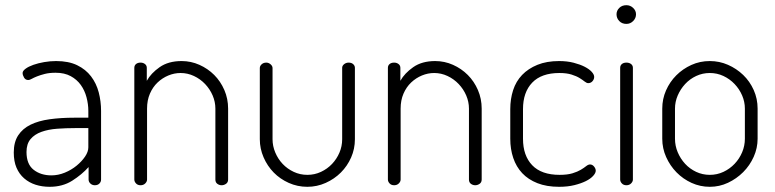

<svg xmlns="http://www.w3.org/2000/svg" viewBox="-20 -713 2983 739"><path d="M196 -478Q244 -478 277 -462Q310 -446 330.5 -419Q351 -392 360 -357.5Q369 -323 369 -286V-22Q369 -13 362.5 -6.5Q356 0 345 0Q335 0 328 -6.5Q321 -13 321 -22V-70Q295 -41 258 -17.5Q221 6 171 6Q142 6 117 -2Q92 -10 73 -26.5Q54 -43 43.5 -67.5Q33 -92 33 -126Q33 -166 50 -192Q67 -218 97.5 -233Q128 -248 171 -254Q214 -260 266 -260H320V-286Q320 -312 313 -338.5Q306 -365 291 -386Q276 -407 252 -420Q228 -433 194 -433Q170 -433 152.5 -428.5Q135 -424 122.5 -419Q110 -414 102 -409.5Q94 -405 89 -405Q78 -405 72.5 -414.5Q67 -424 67 -432Q67 -440 78.5 -448.5Q90 -457 108.5 -463.5Q127 -470 150 -474Q173 -478 196 -478ZM320 -220H271Q234 -220 200 -217.5Q166 -215 139.5 -205.5Q113 -196 97.5 -177.5Q82 -159 82 -128Q82 -81 109.5 -59.5Q137 -38 178 -38Q204 -38 229.5 -48.5Q255 -59 275 -75.5Q295 -92 307.5 -110.5Q320 -129 320 -146Z M546 -22Q546 -14 539 -7Q532 0 521 0Q510 0 503.5 -7Q497 -14 497 -22V-452Q497 -461 503.5 -466.5Q510 -472 521 -472Q531 -472 538 -466.5Q545 -461 545 -452V-402Q561 -431 594.5 -454.5Q628 -478 679 -478Q715 -478 747.5 -463.5Q780 -449 804.5 -424.5Q829 -400 843.5 -366.5Q858 -333 858 -295V-22Q858 -11 850 -5.5Q842 0 833 0Q824 0 816.5 -5.5Q809 -11 809 -22V-295Q809 -321 798.5 -345.5Q788 -370 769.5 -389.5Q751 -409 726.5 -420.5Q702 -432 675 -432Q651 -432 628 -422.5Q605 -413 586.5 -395.5Q568 -378 557 -352.5Q546 -327 546 -295Z M1163 6Q1125 6 1091.5 -9Q1058 -24 1033.5 -49Q1009 -74 994.5 -107.5Q980 -141 980 -177V-451Q980 -459 987 -465.5Q994 -472 1005 -472Q1014 -472 1021.5 -465.5Q1029 -459 1029 -451V-177Q1029 -151 1039.5 -126Q1050 -101 1068 -82Q1086 -63 1110.5 -51.5Q1135 -40 1163 -40Q1191 -40 1215.5 -51.5Q1240 -63 1258 -82Q1276 -101 1286.5 -125.5Q1297 -150 1297 -177V-452Q1297 -460 1304.5 -466Q1312 -472 1322 -472Q1333 -472 1339.5 -466Q1346 -460 1346 -452V-177Q1346 -140 1331.5 -107Q1317 -74 1292 -49Q1267 -24 1233.5 -9Q1200 6 1163 6Z M1522 -22Q1522 -14 1515 -7Q1508 0 1497 0Q1486 0 1479.5 -7Q1473 -14 1473 -22V-452Q1473 -461 1479.5 -466.5Q1486 -472 1497 -472Q1507 -472 1514 -466.5Q1521 -461 1521 -452V-402Q1537 -431 1570.5 -454.5Q1604 -478 1655 -478Q1691 -478 1723.5 -463.5Q1756 -449 1780.5 -424.5Q1805 -400 1819.5 -366.5Q1834 -333 1834 -295V-22Q1834 -11 1826 -5.5Q1818 0 1809 0Q1800 0 1792.5 -5.5Q1785 -11 1785 -22V-295Q1785 -321 1774.5 -345.5Q1764 -370 1745.5 -389.5Q1727 -409 1702.5 -420.5Q1678 -432 1651 -432Q1627 -432 1604 -422.5Q1581 -413 1562.5 -395.5Q1544 -378 1533 -352.5Q1522 -327 1522 -295Z M2132 6Q2084 6 2048.5 -8Q2013 -22 1990 -46.5Q1967 -71 1955.5 -105Q1944 -139 1944 -179V-293Q1944 -332 1955 -366Q1966 -400 1989.5 -424.5Q2013 -449 2048.5 -463.5Q2084 -478 2132 -478Q2163 -478 2188 -471.5Q2213 -465 2230.5 -456Q2248 -447 2257.5 -436.5Q2267 -426 2267 -417Q2267 -408 2260.5 -400.5Q2254 -393 2244 -393Q2238 -393 2230.5 -399Q2223 -405 2211 -412.5Q2199 -420 2180 -426Q2161 -432 2133 -432Q2064 -432 2028.5 -395Q1993 -358 1993 -293V-179Q1993 -114 2028.5 -77Q2064 -40 2134 -40Q2164 -40 2183.5 -46Q2203 -52 2215.5 -59.5Q2228 -67 2236 -73.5Q2244 -80 2251 -80Q2260 -80 2266.5 -72Q2273 -64 2273 -56Q2273 -47 2263 -36Q2253 -25 2235 -16Q2217 -7 2191 -0.5Q2165 6 2132 6Z M2391 -472Q2402 -472 2409 -466.5Q2416 -461 2416 -452V-22Q2416 -14 2409 -7Q2402 0 2391 0Q2380 0 2373.5 -7Q2367 -14 2367 -22V-452Q2367 -461 2373.5 -466.5Q2380 -472 2391 -472ZM2391 -693Q2406 -693 2417 -682.5Q2428 -672 2428 -658Q2428 -643 2417 -632Q2406 -621 2391 -621Q2374 -621 2363.5 -632Q2353 -643 2353 -658Q2353 -672 2363.5 -682.5Q2374 -693 2391 -693Z M2712 -478Q2749 -478 2782 -463.5Q2815 -449 2840.5 -424.5Q2866 -400 2881 -366.5Q2896 -333 2896 -295V-179Q2896 -143 2881 -109.5Q2866 -76 2840.5 -50.5Q2815 -25 2782 -9.5Q2749 6 2712 6Q2675 6 2642 -9Q2609 -24 2584 -49.5Q2559 -75 2544 -108.5Q2529 -142 2529 -179V-295Q2529 -332 2543.5 -365Q2558 -398 2583 -423Q2608 -448 2641 -463Q2674 -478 2712 -478ZM2847 -295Q2847 -321 2836.5 -345.5Q2826 -370 2807.5 -389.5Q2789 -409 2764.5 -420.5Q2740 -432 2712 -432Q2684 -432 2659.5 -420.5Q2635 -409 2617 -389.5Q2599 -370 2588.5 -345.5Q2578 -321 2578 -295V-179Q2578 -152 2588.5 -127Q2599 -102 2617 -82.5Q2635 -63 2659.5 -51.5Q2684 -40 2712 -40Q2740 -40 2764.5 -51.5Q2789 -63 2807.5 -82.5Q2826 -102 2836.5 -127Q2847 -152 2847 -179Z"/></svg>

Font: AkaAcidDosis
Style: Light
Weight: 300
Designer: Edgar Tolentino, Pablo Impallari, Igino Marini, Aka-Acid
Foundry: Edgar Tolentino, Pablo Impallari, Igino Marini, Aka-Acid
Version: Version 1.007